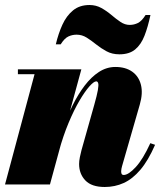

<svg xmlns="http://www.w3.org/2000/svg" viewBox="-20 -737 640 767"><path d="M398.5 10Q346 10 321 -16.2Q296 -42.5 296 -82Q296 -93.5 299 -109Q302 -124.5 305.5 -137L356.5 -318Q367.5 -357 371 -377.2Q374.5 -397.5 372.2 -404.8Q370 -412 364.5 -412Q355 -412 337 -391.8Q319 -371.5 297.2 -334.5Q275.5 -297.5 254 -246.2Q232.5 -195 215.5 -133H203Q215 -178.5 232 -226Q249 -273.5 270.5 -317Q292 -360.5 318.2 -395Q344.5 -429.5 375.2 -449.5Q406 -469.5 441 -469.5Q481.5 -469.5 508 -450.8Q534.5 -432 543 -398.2Q551.5 -364.5 538.5 -319.5L467.5 -73Q466.5 -69.5 465.2 -63.2Q464 -57 464 -53Q464 -44.5 466.5 -41.2Q469 -38 474 -38Q493 -38 522 -69.2Q551 -100.5 580.5 -165L599.5 -158.5Q572 -95.5 540.8 -58.8Q509.5 -22 474.2 -6Q439 10 398.5 10ZM0 0 118 -440.5H51.5V-460H305L179.5 0ZM457 -520Q428 -520 405.8 -532Q383.5 -544 364.2 -559.5Q345 -575 326.2 -586.8Q307.5 -598.5 286 -598.5Q268.5 -598.5 253 -591.2Q237.5 -584 222.5 -560H203Q213 -602.5 229.2 -638.2Q245.5 -674 271.8 -695.5Q298 -717 337.5 -717Q363.5 -717 385 -705Q406.5 -693 425 -677.2Q443.5 -661.5 461.2 -649.5Q479 -637.5 498 -637.5Q515.5 -637.5 531 -645.2Q546.5 -653 561.5 -677H581Q571 -629.5 557.2 -594.2Q543.5 -559 520 -539.5Q496.5 -520 457 -520Z"/></svg>

Font: Bodoni Moda 11pt Black
Style: Italic
Weight: 900
Italic angle: -13°
Designer: Owen Earl
Foundry: indestructible type
Version: Version 2.004